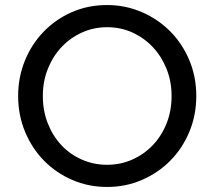

<svg xmlns="http://www.w3.org/2000/svg" viewBox="-20 -731 851 762"><path d="M759 -350Q759 -274 731.5 -208Q704 -142 656 -93.5Q608 -45 543.5 -17Q479 11 405 11Q331 11 266.5 -17Q202 -45 154.5 -93.5Q107 -142 79.5 -208Q52 -274 52 -350Q52 -424 78.5 -489.5Q105 -555 152.5 -604.5Q200 -654 264.5 -682.5Q329 -711 405 -711Q477 -711 541.5 -683.5Q606 -656 654.5 -607.5Q703 -559 731 -493Q759 -427 759 -350ZM661 -350Q661 -407 641.5 -456.5Q622 -506 587.5 -543Q553 -580 506.5 -601.5Q460 -623 405 -623Q352 -623 305.5 -602Q259 -581 224.5 -544.5Q190 -508 170 -458Q150 -408 150 -350Q150 -292 169.5 -242Q189 -192 223 -155.5Q257 -119 304 -98Q351 -77 405 -77Q458 -77 504.5 -97.5Q551 -118 586 -154.5Q621 -191 641 -241Q661 -291 661 -350Z"/></svg>

Font: Rosa Sans
Style: Regular
Weight: 400
Designer: Pentagram / MCKL
Foundry: Pentagram / MCKL
Version: Version 1.005;September 16, 2019;FontCreator 11.5.0.2425 64-